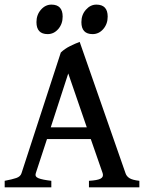

<svg xmlns="http://www.w3.org/2000/svg" viewBox="-20 -800 625 820"><path d="M180.7 -206.1 132.8 -60.1Q127.9 -45.4 144.5 -38.8Q161.1 -32.2 199.2 -27.8V0H0V-27.8Q31.7 -33.7 49.6 -39.8Q67.4 -45.9 71.8 -60.1L239.7 -575.7Q256.3 -591.8 279.1 -603Q301.8 -614.3 320.3 -621.1L516.1 -60.1Q520.5 -46.9 533 -39.1Q545.4 -31.2 575.2 -27.8V0H359.9V-27.8Q396 -29.8 409.7 -37.1Q423.3 -44.4 418.5 -60.1L367.7 -206.1ZM350.6 -256.3 271.5 -486.3 196.8 -256.3ZM247.6 -729Q247.6 -697.8 228.8 -676Q210 -654.3 183.6 -654.3Q135.7 -654.3 135.7 -705.6Q135.7 -736.8 154.8 -758.5Q173.8 -780.3 199.7 -780.3Q247.6 -780.3 247.6 -729ZM439.9 -729Q439.9 -697.8 421.1 -676Q402.3 -654.3 375.5 -654.3Q327.6 -654.3 327.6 -705.6Q327.6 -736.8 346.9 -758.5Q366.2 -780.3 391.6 -780.3Q439.9 -780.3 439.9 -729Z"/></svg>

Font: Namdhinggo Medium
Style: Regular
Weight: 500
Designer: Victor Gaultney
Foundry: SIL International
Version: Version 3.001